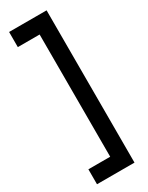

<svg xmlns="http://www.w3.org/2000/svg" viewBox="-215 -728 692 896"><g transform="rotate(-30 131.0 -280.0)"><path d="M135 49.5V-609H17.5V-690.5H219.5V130H17.5V49.5Z"/></g></svg>

Font: Overused Grotesk
Style: Regular
Weight: 450
Version: Version 0.004